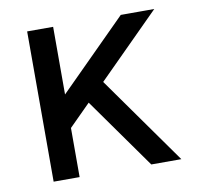

<svg xmlns="http://www.w3.org/2000/svg" viewBox="-63 -574 660 639"><g transform="rotate(-10 267.0 -254.0)"><path d="M203.6 -274.4 398.4 0H500L256.8 -342.8ZM156.2 -166 498 -507.8Q487.3 -507.8 472.4 -507.8Q457.5 -507.8 441.4 -507.8Q425.3 -507.8 410.6 -507.8Q396 -507.8 384.8 -507.8L156.2 -279.3V-507.8H68.4V0H156.2Z"/></g></svg>

Font: Giphurs
Style: Regular
Weight: 400
Version: Version 2.010